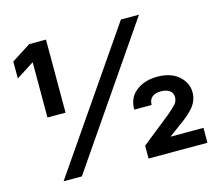

<svg xmlns="http://www.w3.org/2000/svg" viewBox="-104 -861 1126 995"><g transform="rotate(-15 459.5 -363.5)"><path d="M720 -730 217 3H119L623 -730ZM126 -636 28 -573V-664L131 -730H221V-338H124V-636ZM732 -191Q759 -214 775 -231Q790 -248 790 -269Q790 -292 772 -305Q754 -317 726 -317Q697 -317 680 -304Q662 -289 662 -261H569Q569 -325 613 -359Q658 -395 728 -395Q799 -395 841 -359Q884 -322 884 -270Q884 -229 858 -195Q831 -161 775 -122L713 -76V-77H891V3H575V-66Z"/></g></svg>

Font: Sinter Bold
Style: Regular
Weight: 700
Foundry: Adobe & rsms
Version: Version 1.000